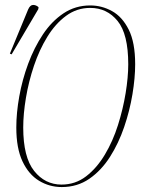

<svg xmlns="http://www.w3.org/2000/svg" viewBox="-20 -746 577 777"><path d="M230 11Q180 11 138 -14.5Q96 -40 71 -93Q46 -146 46 -230Q46 -289 58 -356Q70 -423 94 -488Q118 -553 153.5 -606.5Q189 -660 237 -692Q285 -724 345 -724Q392 -724 433.5 -701Q475 -678 501 -626Q527 -574 527 -486Q527 -431 516 -364.5Q505 -298 482.5 -232Q460 -166 425 -111Q390 -56 341.5 -22.5Q293 11 230 11ZM229 1Q285 1 328.5 -32.5Q372 -66 404.5 -120.5Q437 -175 457.5 -240Q478 -305 488.5 -369.5Q499 -434 499 -486Q499 -608 456 -661Q413 -714 345 -714Q291 -714 247.5 -682Q204 -650 171.5 -597Q139 -544 117.5 -480Q96 -416 85 -350.5Q74 -285 74 -230Q74 -110 118 -54.5Q162 1 229 1ZM27 -526 20 -529 94 -708Q102 -726 114 -726Q126 -726 136 -717L135 -709Z"/></svg>

Font: Noto Serif Display ExtraCondensed Thin
Style: Italic
Weight: 100
Width: 2
Italic angle: -12°
Designer: Monotype Design Team
Foundry: Monotype Imaging Inc.
Version: Version 2.009